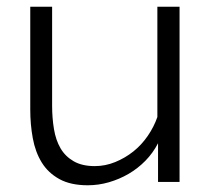

<svg xmlns="http://www.w3.org/2000/svg" viewBox="-20 -541 629 571"><path d="M450 0V-115Q435 -86 412.5 -63Q390 -40 362.5 -24Q335 -8 304 1Q273 10 241 10Q190 10 156.5 -8.5Q123 -27 104 -58Q85 -89 77.5 -130Q70 -171 70 -215V-521H135V-227Q135 -190 140.5 -157Q146 -124 160 -100Q174 -76 199 -61.5Q224 -47 262 -47Q293 -47 322.5 -59Q352 -71 376.5 -90.5Q401 -110 419.5 -137Q438 -164 448 -193V-521H514V0Z"/></svg>

Font: Rising Sun Light
Style: Regular
Weight: 300
Designer: Matt McInerney, Pablo Impallari, Rodrigo Fuenzalida (Raleway font), Stephen Hutchings (Greek), Cristiano Sobral (main ch
Foundry: The Rising Sun Project Authors
Version: Version 4.327; ttfautohint (v1.8.4.7-5d5b-dirty)